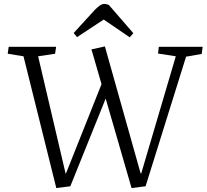

<svg xmlns="http://www.w3.org/2000/svg" viewBox="-20 -942 1046 972"><path d="M692 -64H695L870 -657L780 -671L784 -705H1006L1001 -669L922 -655L717 1L646 10L515 -443L336 1L265 10L99 -657L19 -670L24 -705H264L259 -670L173 -657L312 -64H314L494 -516L443 -692L511 -707ZM655 -774 637 -753 505 -843 370 -754 353 -775 461 -893Q475 -907 486 -914.5Q497 -922 508 -922Q515 -922 520.5 -920.5Q526 -919 531 -917Z"/></svg>

Font: Literata 24pt Light
Style: Italic
Weight: 300
Italic angle: -2°
Designer: Latin by Veronika Burian and Jose Scaglione. Greek by Irene Vlachou. Cyrillic by Vera Evstafieva
Foundry: TypeTogether
Version: Version 3.103;gftools[0.9.29]